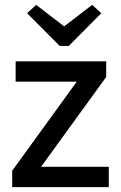

<svg xmlns="http://www.w3.org/2000/svg" viewBox="-20 -765 493 785"><path d="M90.8 -710.9 127.9 -745.1 242.2 -657.2 356.9 -745.1 394 -710.9 261.2 -577.1H224.1ZM414.1 -514.2V-450.2L147.9 -83H424.8V0H29.8V-66.9L293.9 -431.2H43.9V-514.2Z"/></svg>

Font: Sarala
Style: Regular
Weight: 400
Designer: Andres Torresi
Foundry: Huerta Tipografica
Version: Version 1.004;PS 001.003;hotconv 1.0.70;makeotf.lib2.5.58329